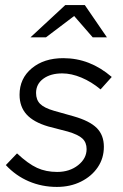

<svg xmlns="http://www.w3.org/2000/svg" viewBox="-20 -726 483 756"><path d="M204 10Q145 10 93.5 -12Q42 -34 3 -76L47 -122Q91 -81 126 -65Q161 -49 205 -49Q254 -49 287.5 -75.5Q321 -102 321 -139Q321 -165 304.5 -180.5Q288 -196 247 -208L170 -228Q112 -245 84.5 -275.5Q57 -306 57 -353Q57 -417 105 -457Q153 -497 229 -497Q282 -497 329.5 -478.5Q377 -460 420 -423L376 -374Q340 -404 300.5 -420.5Q261 -437 225 -437Q179 -437 150.5 -416Q122 -395 122 -360Q122 -333 138 -317Q154 -301 192 -290L270 -268Q333 -250 361 -222Q389 -194 389 -148Q389 -103 365 -67.5Q341 -32 299 -11Q257 10 204 10ZM100 -579 237 -706H314L401 -579H345L272 -663L161 -579Z"/></svg>

Font: Red Hat Text
Style: Italic
Weight: 300
Italic angle: -12°
Designer: Pentagram, MCKL
Foundry: Pentagram, MCKL
Version: Version 1.023